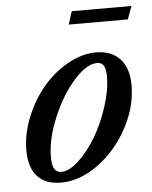

<svg xmlns="http://www.w3.org/2000/svg" viewBox="-48 -659 563 711"><g transform="rotate(-5 233.5 -303.5)"><path d="M229.5 -569.3 245.1 -617.7H467.3L449.2 -569.3ZM150.4 11.2Q93.3 11.2 63 -22Q32.7 -55.2 32.7 -119.1Q32.7 -180.2 58.1 -242.4Q83.5 -304.7 123.5 -351.8Q163.6 -398.9 216.3 -428.5Q269 -458 320.3 -458Q377.9 -458 409.9 -423.6Q441.9 -389.2 441.9 -325.7Q441.9 -245.1 399.4 -166.5Q356.9 -87.9 288.8 -38.3Q220.7 11.2 150.4 11.2ZM155.3 -28.3Q184.6 -28.3 220.2 -61.5Q255.9 -94.7 285.2 -144Q314.5 -193.4 334.2 -254.2Q354 -314.9 354 -365.7Q354 -393.6 346.2 -406Q338.4 -418.5 321.8 -418.5Q282.2 -418.5 234.6 -364.5Q187 -310.5 154.1 -231.4Q121.1 -152.3 121.1 -86.4Q121.1 -55.2 129.6 -41.7Q138.2 -28.3 155.3 -28.3Z"/></g></svg>

Font: Elstob 8pt Medium
Style: Italic
Weight: 500
Italic angle: -20°
Designer: Peter S. Baker
Version: Version 1.015